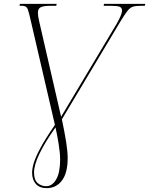

<svg xmlns="http://www.w3.org/2000/svg" viewBox="-20 -734 772 993"><path d="M221 239Q185 239 165.5 217.5Q146 196 146 159Q146 138 155 108Q164 78 189.5 30.5Q215 -17 264 -88L141 -619Q130 -669 123.5 -686.5Q117 -704 95 -704H81L83 -714H273L271 -704H241Q207 -704 191.5 -697Q176 -690 176 -668Q176 -651 183 -622L296 -130L584 -612Q595 -631 603 -649.5Q611 -668 611 -679Q611 -695 597.5 -699.5Q584 -704 551 -704H516L518 -714H732L729 -704H709Q683 -704 668 -699.5Q653 -695 639.5 -678Q626 -661 604 -625L300 -117Q314 -51 322 -0.5Q330 50 330 84Q330 160 300.5 199.5Q271 239 221 239ZM219 229Q250 229 270.5 194Q291 159 291 91Q291 59 283.5 11.5Q276 -36 267 -75Q156 82 156 158Q156 196 174.5 212.5Q193 229 219 229Z"/></svg>

Font: Noto Serif Display ExtraLight
Style: Italic
Weight: 200
Italic angle: -12°
Designer: Monotype Design Team
Foundry: Monotype Imaging Inc.
Version: Version 2.009